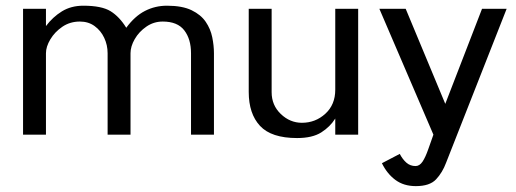

<svg xmlns="http://www.w3.org/2000/svg" viewBox="-20 -465 1783 663"><path d="M718.8 0V-281.2Q718.8 -307.6 712.9 -336.4Q707 -365.2 690.4 -389.6Q673.8 -414.1 641.6 -429.7Q609.4 -445.3 556.6 -445.3Q515.6 -445.3 480.5 -427.2Q445.3 -409.2 416 -369.1Q392.6 -407.2 361.8 -426.3Q331.1 -445.3 267.6 -445.3Q225.6 -445.3 193.8 -425.8Q162.1 -406.2 138.7 -375V-434.6H59.6V0H138.7V-281.2Q138.7 -303.7 153.8 -329.1Q168.9 -354.5 195.3 -372.6Q221.7 -390.6 255.9 -390.6Q285.2 -390.6 306.6 -375Q328.1 -359.4 339.8 -334.5Q351.6 -309.6 351.6 -281.2V0H430.7V-281.2Q430.7 -304.7 445.3 -330.1Q460 -355.5 485.4 -373Q510.7 -390.6 542 -390.6Q592.8 -390.6 616.2 -360.4Q639.6 -330.1 639.6 -281.2V0Z M1216.8 0V-434.6H1137.7V-155.3Q1137.7 -103.5 1103.5 -72.3Q1069.3 -41 1022.5 -41Q981.4 -41 949.7 -71.3Q918 -101.6 918 -146.5V-434.6H838.9V-147.5Q838.9 -72.3 877.9 -30.3Q917 11.7 1005.9 11.7Q1058.6 11.7 1089.4 -7.8Q1120.1 -27.3 1137.7 -55.7V0Z M1729.5 -434.6H1644.5L1517.6 -106.4L1380.9 -434.6H1290L1476.6 0L1459 49.8Q1449.2 78.1 1439 93.3Q1428.7 108.4 1415 108.4Q1396.5 108.4 1383.3 96.7Q1370.1 85 1360.4 66.4L1298.8 98.6Q1316.4 134.8 1345.2 156.2Q1374 177.7 1416 177.7Q1463.9 177.7 1485.8 154.3Q1507.8 130.9 1520.5 96.7Z"/></svg>

Font: Namkio Khamti
Style: Regular
Weight: 400
Designer: Debbi Hosken
Foundry: SIL International
Version: Version 3.917